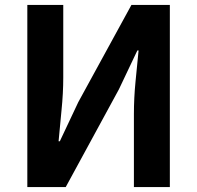

<svg xmlns="http://www.w3.org/2000/svg" viewBox="-20 -760 801 780"><path d="M91 -740H237V-445Q237 -382 230 -313Q223 -244 218 -186H223L298 -345L514 -740H670V0H524V-297Q524 -361 530.5 -428Q537 -495 543 -555H538L463 -397L247 0H91Z"/></svg>

Font: SpoqaHanSans-Bold
Style: Regular
Weight: 700
Designer: [Spoqa Han Sans] Dong-huui Kim \uAE40 \uB3D9 \uD718   [Noto Sans] Ryoko NISHIZUKA \u897F \u585A \u6DBC \u5B50  (kana & i
Foundry: Spoqa (http://www.spoqa-han-sans.com)
Version: Version 2.000